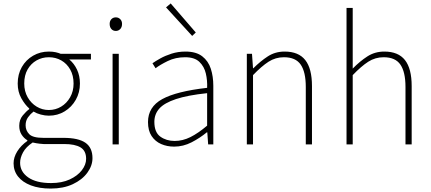

<svg xmlns="http://www.w3.org/2000/svg" viewBox="-20 -840 2506 1117"><path d="M275 257Q208 257 159.5 238.5Q111 220 85 187Q59 154 59 110Q59 75 80.5 40.5Q102 6 139 -20V-24Q119 -36 105.5 -57Q92 -78 92 -108Q92 -144 112.5 -168.5Q133 -193 150 -205V-209Q125 -231 104 -268.5Q83 -306 83 -354Q83 -408 107 -450Q131 -492 172.5 -516Q214 -540 264 -540Q287 -540 304.5 -536Q322 -532 333 -527H509V-494H383Q411 -471 428 -435Q445 -399 445 -354Q445 -302 421 -259.5Q397 -217 356 -192Q315 -167 264 -167Q242 -167 217.5 -173.5Q193 -180 175 -191Q157 -177 143 -157.5Q129 -138 129 -111Q129 -81 150 -59.5Q171 -38 232 -38H349Q436 -38 477 -9.5Q518 19 518 80Q518 124 488 165Q458 206 403.5 231.5Q349 257 275 257ZM264 -200Q303 -200 335.5 -219.5Q368 -239 388 -274Q408 -309 408 -354Q408 -401 388.5 -435.5Q369 -470 336.5 -488.5Q304 -507 264 -507Q225 -507 192.5 -488.5Q160 -470 140.5 -436Q121 -402 121 -354Q121 -309 141 -274Q161 -239 193.5 -219.5Q226 -200 264 -200ZM277 225Q340 225 385.5 204Q431 183 456 150.5Q481 118 481 84Q481 37 448.5 17.5Q416 -2 354 -2H234Q229 -2 210.5 -4Q192 -6 170 -11Q131 15 114 46.5Q97 78 97 107Q97 159 144 192Q191 225 277 225Z M635 0V-527H671V0ZM654 -660Q638 -660 628 -671Q618 -682 618 -701Q618 -718 628 -728.5Q638 -739 654 -739Q669 -739 679.5 -728.5Q690 -718 690 -701Q690 -682 679.5 -671Q669 -660 654 -660Z M993 13Q952 13 917.5 -2Q883 -17 862 -48.5Q841 -80 841 -130Q841 -218 924 -263.5Q1007 -309 1185 -329Q1187 -372 1177.5 -412.5Q1168 -453 1140 -480Q1112 -507 1057 -507Q1001 -507 956 -485Q911 -463 885 -443L867 -472Q884 -484 912.5 -500Q941 -516 978.5 -528Q1016 -540 1059 -540Q1121 -540 1156.5 -512.5Q1192 -485 1206.5 -440Q1221 -395 1221 -341V0H1191L1186 -70H1183Q1143 -37 1094.5 -12Q1046 13 993 13ZM996 -20Q1043 -20 1088 -42.5Q1133 -65 1185 -109V-298Q1071 -286 1003.5 -263.5Q936 -241 907 -208.5Q878 -176 878 -131Q878 -70 913 -45Q948 -20 996 -20ZM1098 -631 946 -797 973 -820 1119 -651Z M1416 0V-527H1446L1452 -443H1454Q1495 -484 1538 -512Q1581 -540 1636 -540Q1717 -540 1756 -490.5Q1795 -441 1795 -339V0H1759V-334Q1759 -421 1729.5 -464Q1700 -507 1632 -507Q1583 -507 1542.5 -481Q1502 -455 1452 -403V0Z M1996 0V-794H2032V-560V-441Q2074 -484 2117.5 -512Q2161 -540 2216 -540Q2297 -540 2336 -490.5Q2375 -441 2375 -339V0H2339V-334Q2339 -421 2309.5 -464Q2280 -507 2212 -507Q2163 -507 2122.5 -481Q2082 -455 2032 -403V0Z"/></svg>

Font: Noto Sans KR Thin
Style: Regular
Weight: 100
Designer: Ryoko NISHIZUKA 西塚涼子 (kana, bopomofo & ideographs); Paul D. Hunt (Latin, Greek & Cyrillic); Sandoll Communications 산돌커뮤니
Foundry: Adobe
Version: Version 2.004-H2;hotconv 1.0.118;makeotfexe 2.5.65603